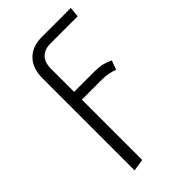

<svg xmlns="http://www.w3.org/2000/svg" viewBox="-223 -596 875 875"><g transform="rotate(-45 214.0 -158.5)"><path d="M157 -390V-242H290Q318 -242 338.5 -237Q359 -232 380 -222L364 -178Q344 -185 326.5 -188.5Q309 -192 285 -192H157V197L99 206V-387Q99 -452 134 -487.5Q169 -523 229 -523H417L412 -474H232Q198 -473 177.5 -452.5Q157 -432 157 -390Z"/></g></svg>

Font: Fira Sans Light
Style: Regular
Weight: 300
Designer: bBox Type GmbH & Carrois Corporate GbR & Edenspiekermann AG
Foundry: bBox Type GmbH & Carrois Corporate GbR & Edenspiekermann AG
Version: Version 4.301